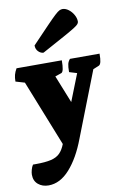

<svg xmlns="http://www.w3.org/2000/svg" viewBox="-107 -801 737 1132"><g transform="rotate(-10 261.5 -235.0)"><path d="M90 270Q53 270 28 249Q3 228 3 191Q3 179 7.5 162Q12 145 20 133H37Q94 133 128 125Q162 117 181.5 97.5Q201 78 214 44L57 -351L3 -367Q3 -390 7.5 -407Q12 -424 23 -443H294Q294 -375 278 -369L240 -356L306 -191L370 -353L324 -367Q324 -400 328 -415.5Q332 -431 343 -443H520Q520 -410 516 -394Q512 -378 504 -374L468 -359L316 31Q275 140 217 205Q159 270 90 270ZM196 -506Q180 -506 165.5 -520Q151 -534 151 -557Q214 -623 249.5 -660Q285 -697 303.5 -714Q322 -731 331.5 -735.5Q341 -740 350 -740Q368 -740 386 -726.5Q404 -713 415.5 -692.5Q427 -672 427 -652Q427 -645 421.5 -637.5Q416 -630 394.5 -616.5Q373 -603 326 -577Q279 -551 196 -506Z"/></g></svg>

Font: Petrona Black
Style: Regular
Weight: 900
Designer: Ringo R. Seeber
Foundry: Ringo R. Seeber
Version: Version 2.001; ttfautohint (v1.8.3)